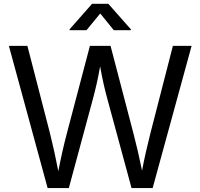

<svg xmlns="http://www.w3.org/2000/svg" viewBox="-20 -962 1025 982"><path d="M223.6 0H332L456.5 -460.9C470.7 -513.7 481.4 -563 492.2 -622.6C503.4 -558.6 515.1 -507.3 527.8 -460.9L652.8 0H760.7L960 -727.5H864.3L749.5 -281.2C733.9 -219.7 719.2 -156.7 706.5 -89.4C692.9 -156.7 678.2 -219.7 662.1 -281.2L545.4 -727.5H439.9L322.3 -281.2C305.7 -218.8 291.5 -154.8 278.3 -86.4C265.1 -154.8 251 -218.8 235.4 -281.2L120.1 -727.5H25.4ZM422.4 -807.6 492.7 -893.1 562 -807.6H649.4V-812L534.2 -942.4H450.7L335.9 -812V-807.6Z"/></svg>

Font: Raveo
Style: Regular
Weight: 400
Designer: Jakub Foglar, Rasmus Andersson (Inter)
Foundry: Jakubfoglar.com
Version: Version 1.100;Glyphs 3.2.3 (3260)